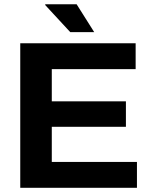

<svg xmlns="http://www.w3.org/2000/svg" viewBox="-20 -892 723 912"><path d="M76.2 0V-686.4H624.3V-563.7H226V-410.8H578.1V-289.6H226V-122.7H630.5V0ZM427.4 -739.5H313.6L194.3 -868.5L195.5 -871.7H344Z"/></svg>

Font: Archivo Variable SemiBold
Style: Regular
Weight: 600
Designer: Hector Gatti
Foundry: Omnibus-Type
Version: Version 2.001